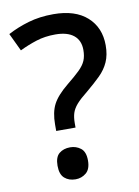

<svg xmlns="http://www.w3.org/2000/svg" viewBox="-84 -780 615 851"><g transform="rotate(-10 223.5 -355.0)"><path d="M139 -241Q139 -296 157.5 -331.5Q176 -367 225 -407Q261 -436 282 -456.5Q303 -477 311.5 -497Q320 -517 320 -545Q320 -588 291.5 -611Q263 -634 209 -634Q162 -634 123 -621.5Q84 -609 47 -591L9 -671Q52 -694 103 -709Q154 -724 216 -724Q314 -724 367.5 -676Q421 -628 421 -548Q421 -505 407 -473.5Q393 -442 366.5 -416Q340 -390 304 -360Q271 -334 254.5 -315Q238 -296 232 -277Q226 -258 226 -232V-212H139ZM118 -59Q118 -98 137.5 -114Q157 -130 187 -130Q214 -130 234.5 -114Q255 -98 255 -59Q255 -20 234.5 -3Q214 14 187 14Q157 14 137.5 -3Q118 -20 118 -59Z"/></g></svg>

Font: Noto Sans Ol Chiki Medium
Style: Regular
Weight: 500
Designer: Monotype Design Team, Lewis McGuffie
Foundry: Monotype Imaging Inc.
Version: Version 2.003; ttfautohint (v1.8.4.7-5d5b)